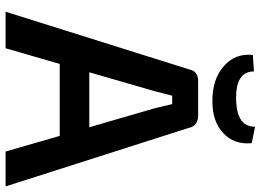

<svg xmlns="http://www.w3.org/2000/svg" viewBox="-143 -791 934 688"><g transform="rotate(90 324.0 -447.0)"><path d="M493 -882Q499 -820 458 -781Q417 -741 342 -741Q262 -741 216 -783Q170 -824 177 -886L236 -890Q236 -826 330 -826Q435 -826 434 -894ZM209 -194 153 0H22L229 -659Q235 -690 271 -690H394Q432 -690 439 -654L648 0H523L467 -194ZM368 -534 353 -597H323Q318 -576 307 -535L239 -300H436Z"/></g></svg>

Font: Taylor Sans Upright Semi Bold
Style: Regular
Weight: 600
Italic angle: -8°
Designer: Natanael Gama
Version: Version 1.001 September 8, 2015